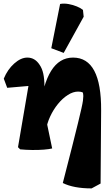

<svg xmlns="http://www.w3.org/2000/svg" viewBox="-20 -825 607 1067"><path d="M489 222Q389 222 329 192Q360 72 380.5 -9Q401 -90 413.5 -141.5Q426 -193 432.5 -222Q439 -251 441 -266Q443 -281 443 -291Q443 -306 439 -312Q434 -314 427 -315Q420 -316 414 -316Q386 -316 356.5 -297Q327 -278 301.5 -246.5Q276 -215 258.5 -177Q241 -139 236 -102L210 -173L225 -338Q241 -394 264 -431Q287 -468 317.5 -486.5Q348 -505 386 -505Q544 -505 542 -211L539 195ZM92 5 80 -7 151 -423 204 -353 20 -337 1 -388Q22 -439 59 -472Q96 -505 132 -505Q174 -505 200 -465Q214 -445 220.5 -415.5Q227 -386 227 -344L234 -172L270 0Q254 4 224 6.5Q194 9 158.5 8.5Q123 8 92 5ZM334 -531 265 -557 314 -803Q336 -807 361 -802.5Q386 -798 407.5 -789Q429 -780 441 -770L445 -732Z"/></svg>

Font: Eczar ExtraBold
Style: Regular
Weight: 800
Designer: Vaibhav Singh
Foundry: Rosetta Type Foundry
Version: Version 2.000